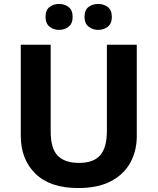

<svg xmlns="http://www.w3.org/2000/svg" viewBox="-20 -940 796 970"><path d="M671 -252Q671 -178 638.5 -118.5Q606 -59 540.5 -24.5Q475 10 375 10Q233 10 159 -62.5Q85 -135 85 -254V-714H236V-277Q236 -189 272 -153Q308 -117 379 -117Q453 -117 486.5 -156Q520 -195 520 -278V-714H671ZM210 -854Q210 -889 230 -904.5Q250 -920 278 -920Q306 -920 326.5 -904.5Q347 -889 347 -854Q347 -821 326.5 -805Q306 -789 278 -789Q250 -789 230 -805.5Q210 -822 210 -854ZM407 -854Q407 -889 427 -904.5Q447 -920 476 -920Q504 -920 524.5 -904.5Q545 -889 545 -854Q545 -821 524.5 -805Q504 -789 476 -789Q448 -789 427.5 -805.5Q407 -822 407 -854Z"/></svg>

Font: Noto Sans Adlam Unjoined
Style: Bold
Weight: 700
Version: Version 3.001